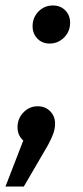

<svg xmlns="http://www.w3.org/2000/svg" viewBox="-40 -515 304 701"><path d="M161 -64Q161 -46 155 -28.5Q149 -11 135 15L47 166H-20L45 -2Q24 -20 24 -51Q24 -82 45.5 -104.5Q67 -127 98 -127Q125 -127 143 -109Q161 -91 161 -64ZM79 -419Q79 -451 100.5 -473Q122 -495 153 -495Q181 -495 198.5 -477Q216 -459 216 -432Q216 -400 194 -378Q172 -356 141 -356Q114 -356 96.5 -374Q79 -392 79 -419Z"/></svg>

Font: Fira Sans
Style: Italic
Weight: 400
Italic angle: -8°
Designer: bBox Type GmbH & Carrois Corporate GbR & Edenspiekermann AG
Foundry: bBox Type GmbH & Carrois Corporate GbR & Edenspiekermann AG
Version: Version 4.301